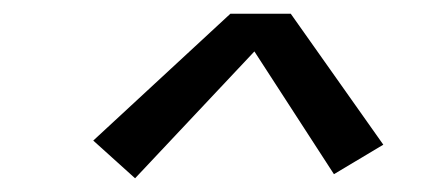

<svg xmlns="http://www.w3.org/2000/svg" viewBox="-20 -722 640 280"><path d="M177 -462 116 -517 316 -702H404L539 -511L467 -468L351 -647Z"/></svg>

Font: Iosevka Curly Extended
Style: Italic
Weight: 400
Width: 7
Italic angle: -9°
Monospace: yes
Designer: Belleve Invis
Foundry: Belleve Invis
Version: Version 11.1.0; ttfautohint (v1.8.3)